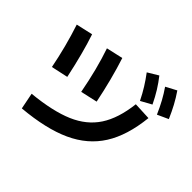

<svg xmlns="http://www.w3.org/2000/svg" viewBox="-188 -1055 1313 1313"><g transform="rotate(45 469.0 -398.5)"><path d="M701.2 -550.8 829.1 -544.9Q809.6 -359.4 735.6 -242.2Q661.6 -125 523.9 -61.8Q386.2 1.5 169.9 20.5L146.5 -97.7Q334 -116.2 448.2 -165.3Q562.5 -214.4 623 -306.9Q683.6 -399.4 701.2 -550.8ZM30.3 -650.4 151.4 -677.7Q196.3 -544.9 237.3 -351.6L115.2 -325.2Q82.5 -492.7 30.3 -650.4ZM291 -681.6 412.1 -709Q436.5 -634.3 459 -547.6Q481.4 -460.9 499 -374L377 -346.7Q341.8 -534.2 291 -681.6ZM599.6 -757.8 675.8 -803.7Q706.5 -764.6 732.7 -722.7Q758.8 -680.7 783.2 -629.9L705.1 -586.9Q680.7 -636.2 655.5 -676.5Q630.4 -716.8 599.6 -757.8ZM757.8 -777.3 835 -818.4Q863.8 -776.4 887 -733.4Q910.2 -690.4 932.6 -638.7L853.5 -602.5Q830.6 -654.8 807.9 -696.3Q785.2 -737.8 757.8 -777.3Z"/></g></svg>

Font: Pretendard
Style: Bold
Weight: 700
Designer: Base glyphs from Inter by Rasmus Andersson; Hangeul glyphs from Noto Sans CJK(Source Han Sans) by Jang Soo-young and Kan
Foundry: Kil Hyung-jin
Version: Version 1.309